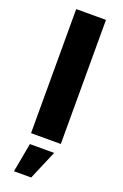

<svg xmlns="http://www.w3.org/2000/svg" viewBox="-183 -794 690 1079"><g transform="rotate(20 162.0 -254.0)"><path d="M73 -742H251V0H73ZM88 60H233L159 234H56Z"/></g></svg>

Font: Montserrat arm2
Style: Bold
Weight: 700
Designer: Julieta Ulanovsky
Foundry: Julieta Ulanovsky
Version: Version 6.000